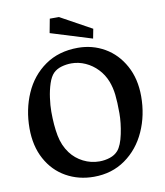

<svg xmlns="http://www.w3.org/2000/svg" viewBox="-95 -954 902 1050"><g transform="rotate(-10 355.5 -429.0)"><path d="M376.5 -692.9Q457 -692.9 524.4 -654.1Q591.8 -615.2 631.8 -542.2Q671.9 -469.2 671.9 -372.1Q671.9 -266.6 631.8 -177.7Q591.8 -88.9 516.8 -35.9Q441.9 17.1 341.8 17.1Q256.8 17.1 188 -21.7Q119.1 -60.5 79.6 -133.3Q40 -206.1 40 -304.2Q40 -408.7 78.9 -497.6Q117.7 -586.4 193.8 -639.6Q270 -692.9 376.5 -692.9ZM386.2 -60.5Q416.5 -60.5 444.6 -69.8Q472.7 -79.1 490.2 -99.1Q513.2 -126 525.9 -187Q538.6 -248 538.6 -301.3Q538.6 -363.8 533.9 -404.5Q529.3 -445.3 515.6 -480.5Q500 -520.5 470.9 -551Q441.9 -581.5 404.3 -598.4Q366.7 -615.2 327.1 -615.2Q298.8 -615.2 271.7 -607.4Q244.6 -599.6 226.6 -582Q208.5 -564 196.5 -527.6Q184.6 -491.2 179 -449.7Q173.3 -408.2 173.3 -374Q173.3 -297.9 184.3 -240.2Q195.3 -182.6 227.1 -140.1Q254.9 -103 296.9 -81.8Q338.9 -60.5 386.2 -60.5ZM238.8 -798.8 253.4 -876.5H304.2L478 -780.8L467.8 -728Z"/></g></svg>

Font: Vesper Libre Medium
Style: Regular
Weight: 500
Designer: Robert Keller & Kimya Gandhi
Foundry: Mota Italic
Version: Version 1.058